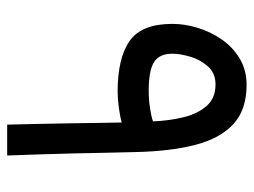

<svg xmlns="http://www.w3.org/2000/svg" viewBox="-104 -586 691 522"><g transform="rotate(90 241.0 -325.5)"><path d="M229.5 -300.3Q138.7 -300.3 92 -332.8Q45.4 -365.2 45.4 -449.2Q45.4 -482.9 56.2 -518.1Q66.9 -553.2 87.9 -583.5Q108.9 -613.8 139.9 -632.3Q170.9 -650.9 211.4 -650.9Q278.8 -650.9 317.9 -615Q356.9 -579.1 374.5 -511Q392.1 -442.9 394 -345.7Q395 -312 395.8 -268.1Q396.5 -224.1 397.7 -176.3Q398.9 -128.4 400.4 -82.5Q401.9 -36.6 403.3 0H319.3Q318.4 -37.6 317.4 -83.5Q316.4 -129.4 315.7 -174.8Q314.9 -220.2 314.5 -256.8Q314 -293.5 313.5 -311.5Q298.8 -307.1 273.9 -303.7Q249 -300.3 229.5 -300.3ZM227.1 -384.8Q251.5 -384.8 275.1 -388.4Q298.8 -392.1 310.5 -396.5Q308.6 -442.4 298.8 -481Q289.1 -519.5 267.8 -543Q246.6 -566.4 210.4 -566.4Q179.2 -566.4 160.9 -545.7Q142.6 -524.9 134.5 -497.3Q126.5 -469.7 126.5 -449.2Q126.5 -413.6 149.4 -399.2Q172.4 -384.8 227.1 -384.8Z"/></g></svg>

Font: Vazirmatn UI
Style: Regular
Weight: 400
Designer: Saber Rastikerdar
Foundry: Saber Rastikerdar
Version: Version 33.003